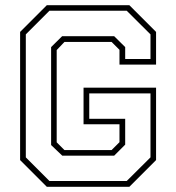

<svg xmlns="http://www.w3.org/2000/svg" viewBox="-20 -720 679 740"><path d="M160.5 0 57.5 -103V-597L160.5 -700H478.5L581.5 -597V-471H440.5V-528L410 -558.5H228.5L198.5 -527V-171.5L228.5 -141.5H410L440.5 -172V-241H302V-382H581.5V-103L478.5 0ZM170.5 -22.5H468.5L560 -113.5V-360H324V-262H462.5V-162.5L420 -120H220L177 -161V-538.5L219.5 -580.5H420L462.5 -538.5V-492.5H560V-587.5L468.5 -678.5H170.5L79.5 -587.5V-113.5Z"/></svg>

Font: Tourney ExtraLight
Style: Regular
Weight: 250
Designer: Tyler Finck
Foundry: Etcetera Type Co
Version: Version 1.015